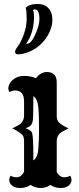

<svg xmlns="http://www.w3.org/2000/svg" viewBox="-20 -940 398 970"><path d="M134.3 -5.9Q111.8 9.8 83.3 9.8Q54.7 9.8 40.8 -2.9Q26.9 -15.6 26.9 -27.3Q26.9 -43.5 33.7 -52.7Q44.4 -44.4 65.4 -44.4Q86.4 -44.4 101.6 -71.8V-227.5Q101.6 -249 92.8 -258.8Q78.6 -273.4 42 -291.5Q76.2 -307.1 85.4 -316.4Q101.6 -332.5 101.6 -356V-427.2Q101.6 -482.9 56.2 -482.9Q39.6 -482.9 28.8 -474.6Q22 -483.9 22 -493.9Q22 -503.9 27.1 -514.9Q32.2 -525.9 43 -535.2Q66.9 -556.6 100.8 -556.6Q134.8 -556.6 161.6 -544.9Q185.5 -576.2 216.3 -576.2Q266.6 -576.2 266.6 -523.4V-356Q266.6 -332.5 276.9 -322.3Q292 -307.1 326.2 -291.5Q289.6 -273.4 280.3 -264.2Q266.6 -249 266.6 -227.5V-70.3Q282.7 -44.4 303.2 -44.4Q323.7 -44.4 334.5 -52.7Q341.3 -43.5 341.3 -29.5Q341.3 -15.6 327.4 -2.9Q313.5 9.8 285.6 9.8Q257.8 9.8 233.9 -5.9Q213.9 9.8 185.5 9.8Q157.2 9.8 134.3 -5.9ZM177.2 -283.2V-296.4Q177.2 -303.7 177 -315.4Q176.8 -327.1 176.5 -341.3Q176.3 -355.5 175.8 -369.1Q173.8 -402.8 170.9 -415.5Q165 -443.8 148.4 -454.6V-422.9Q148.4 -340.3 144.8 -325.9Q141.1 -311.5 133.1 -304.4Q125 -297.4 109.4 -292Q138.7 -281.7 142.6 -267.1Q148.4 -243.7 148.4 -161.1V-129.4Q170.9 -144 173.8 -189.5Q176.3 -220.7 176.5 -237.3Q176.8 -253.9 177 -265.1Q177.2 -276.4 177.2 -283.2ZM109.9 -900.4Q127.4 -919.9 170.4 -919.9Q221.7 -919.9 239.3 -874Q244.6 -859.9 244.6 -837.2Q244.6 -814.5 233.6 -786.6Q222.7 -758.8 203.6 -735.4Q162.1 -685.1 100.1 -669.4Q85.9 -665.5 71 -665.5Q56.2 -665.5 56.2 -678.7Q56.2 -688.5 70.6 -706.5Q85 -724.6 99.9 -765.4Q114.7 -806.2 114.7 -846.4Q114.7 -886.7 109.9 -900.4ZM146.5 -889.2Q151.9 -877.4 151.9 -857.9Q151.9 -773.9 111.8 -719.2Q135.3 -713.9 157.7 -764.6Q179.2 -812 179.2 -843.3Q179.2 -892.6 156.2 -892.6Q149.9 -892.6 146.5 -889.2Z"/></svg>

Font: Rye
Style: Regular
Weight: 400
Designer: Nicole Fally
Foundry: Nicole Fally
Version: Version 1.001